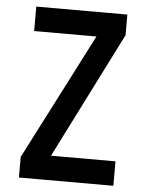

<svg xmlns="http://www.w3.org/2000/svg" viewBox="-52 -756 604 798"><g transform="rotate(5 250.0 -357.0)"><path d="M57 0H451V-102H182L447 -628V-714H67V-612H327L57 -86Z"/></g></svg>

Font: Noto Sans Mono ExtraCondensed SemiBold
Style: Regular
Weight: 600
Width: 2
Designer: Monotype Design Team
Foundry: Monotype Imaging Inc.
Version: Version 2.014